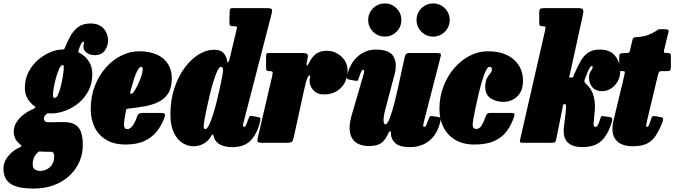

<svg xmlns="http://www.w3.org/2000/svg" viewBox="-121 -827 3906 1112"><path d="M-101 150Q-101 111 -74 77.8Q-47 44.5 -9 27.5Q2.5 22 3.2 19.2Q4 16.5 -3 10.5Q-24.5 -7 -33 -25.5Q-41.5 -44 -41.5 -64Q-41.5 -94 -25.2 -119.5Q-9 -145 16.8 -164.2Q42.5 -183.5 71 -195.5Q82.5 -200.5 83.5 -204.2Q84.5 -208 77.5 -213Q52 -232 37.5 -258Q23 -284 23 -317.5Q23 -370.5 45.2 -412Q67.5 -453.5 101.5 -482Q135.5 -510.5 172 -525.2Q208.5 -540 237 -540H239.5Q248 -540 250.2 -542.2Q252.5 -544.5 256.5 -554.5Q269.5 -587 287 -618.5Q304.5 -650 332 -670.5Q359.5 -691 402 -691Q453.5 -691 479.2 -661.5Q505 -632 505 -593Q505 -561 486 -534.2Q467 -507.5 427 -507.5Q399.5 -507.5 380.5 -522Q361.5 -536.5 362 -558Q362.5 -568.5 365 -577Q367.5 -585.5 362.5 -585.5Q357 -585.5 351.2 -576.5Q345.5 -567.5 341.5 -556.5Q337.5 -545.5 335.5 -540Q332.5 -531 332.8 -527.8Q333 -524.5 338 -521.5Q372 -504.5 392.8 -472.8Q413.5 -441 413.5 -398Q413.5 -343.5 391.5 -301.2Q369.5 -259 333.8 -229.8Q298 -200.5 256 -185.2Q214 -170 174 -170Q172.5 -170 168.5 -170.2Q164.5 -170.5 160 -171Q153.5 -172 146 -165Q142.5 -161.5 138 -155.2Q133.5 -149 133.5 -142Q133.5 -134.5 137.5 -126.8Q141.5 -119 165 -119Q182 -119 203.5 -119.5Q225 -120 247 -120Q293 -120 317 -103.5Q341 -87 349.8 -57.2Q358.5 -27.5 358.5 12Q358.5 83.5 322.2 141Q286 198.5 222 231.8Q158 265 74.5 265Q-22 265 -61.5 236.2Q-101 207.5 -101 150ZM185.5 -276.5Q185 -266.5 188.8 -263.2Q192.5 -260 197.5 -260Q206.5 -260 215.5 -280Q224.5 -300 231.8 -329.5Q239 -359 243.5 -388Q248 -417 248.5 -435Q249 -444.5 247.5 -447.2Q246 -450 241 -450Q232 -450 222.5 -430.2Q213 -410.5 204.8 -381.5Q196.5 -352.5 191.2 -323.5Q186 -294.5 185.5 -276.5ZM98.5 55Q69 81 68.5 123Q68 146 81.5 154.5Q95 163 112.5 163Q144 163 168.2 141Q192.5 119 193 79Q193.5 52 173.5 52H151Q143.5 52 136.5 51.8Q129.5 51.5 122 51Q115 50 109.5 50Q104 50 98.5 55Z M404.5 -195Q404.5 -268 428.2 -329.2Q452 -390.5 492 -435.5Q532 -480.5 582 -505.2Q632 -530 684 -530Q774 -530 824 -488Q874 -446 874 -373Q874 -318.5 853 -286Q832 -253.5 796.2 -236.2Q760.5 -219 714.8 -211Q669 -203 619.5 -197.5Q612.5 -197 611 -193.8Q609.5 -190.5 608 -182.5Q596.5 -127 597.2 -103Q598 -79 616.5 -79Q633 -79 648 -100Q663 -121 674 -155.5Q679.5 -173 705 -173H805.5Q827.5 -173 832.5 -167.8Q837.5 -162.5 831 -145Q816 -103 788.8 -67.8Q761.5 -32.5 717.2 -11.2Q673 10 607 10Q539.5 10 494.5 -17Q449.5 -44 427 -90.5Q404.5 -137 404.5 -195ZM643 -284.5Q650.5 -288.5 661 -305.8Q671.5 -323 681.8 -346Q692 -369 698.8 -390.5Q705.5 -412 705.5 -424Q705.5 -431 704.5 -435.5Q703.5 -440 696.5 -440Q684.5 -440 670 -408.5Q655.5 -377 635 -301Q629 -278 643 -284.5Z M1384 -116Q1367 -51 1330.5 -13Q1294 25 1224.5 25Q1182.5 25 1154.8 10.8Q1127 -3.5 1118.5 -30Q1117 -35.5 1116 -40.5Q1115 -45.5 1112.5 -47Q1108 -50 1104.2 -42.8Q1100.5 -35.5 1095.5 -28.5Q1081 -7.5 1056.2 6.2Q1031.5 20 999 20Q966 20 935.5 0.8Q905 -18.5 885.5 -59.2Q866 -100 866 -165Q866 -247.5 888.8 -316Q911.5 -384.5 948.5 -434.5Q985.5 -484.5 1030 -511.8Q1074.5 -539 1118 -539Q1157 -539 1174.5 -518.5Q1192 -498 1193 -480.5Q1194 -465 1199 -466.2Q1204 -467.5 1209 -487L1249.5 -656.5Q1252.5 -669 1249.8 -672Q1247 -675 1233 -675H1230Q1217 -675 1212 -678.8Q1207 -682.5 1207.5 -699.5L1209 -758.5Q1209.5 -771.5 1212.2 -775.8Q1215 -780 1225.5 -780H1420Q1447 -780 1452.2 -774.5Q1457.5 -769 1452 -747L1291.5 -126Q1286.5 -108.5 1286.5 -101Q1286.5 -92 1291.5 -92Q1300 -92 1305.2 -104.8Q1310.5 -117.5 1319.5 -143.5Q1323.5 -155 1328.2 -155.5Q1333 -156 1340 -155L1375.5 -148.5Q1386.5 -146.5 1387.2 -138.8Q1388 -131 1384 -116ZM1171 -420Q1171 -428 1168.2 -434Q1165.5 -440 1158.5 -440Q1149 -440 1138 -417Q1127 -394 1115.8 -357.5Q1104.5 -321 1094.2 -279Q1084 -237 1076 -198.5Q1068 -160 1063.2 -133Q1058.5 -106 1058.5 -100Q1058 -79 1068 -79Q1077.5 -79 1088.8 -101.2Q1100 -123.5 1111.5 -159.5Q1123 -195.5 1133.5 -236.8Q1144 -278 1152.2 -316.8Q1160.5 -355.5 1165.8 -383.5Q1171 -411.5 1171 -420Z M1437 -520H1628.5Q1647.5 -520 1656.2 -515.5Q1665 -511 1661 -492L1656.5 -469Q1653 -451.5 1656.2 -447.8Q1659.5 -444 1667 -459.5Q1686 -498.5 1710.2 -515.8Q1734.5 -533 1772.5 -533Q1802 -533 1829.2 -518.8Q1856.5 -504.5 1874.2 -478.8Q1892 -453 1892 -419Q1892 -357.5 1854 -318.8Q1816 -280 1756.5 -280Q1715.5 -280 1693.5 -304.8Q1671.5 -329.5 1672 -360Q1672.5 -370.5 1674.2 -375.2Q1676 -380 1676 -385Q1676 -390 1672 -390Q1661 -390 1649.2 -343.8Q1637.5 -297.5 1615.5 -193.5L1581 -35Q1577 -15.5 1571.5 -7.8Q1566 0 1542 0H1400Q1378.5 0 1373 -4.2Q1367.5 -8.5 1371 -25L1455.5 -387Q1459.5 -405 1457.5 -410Q1455.5 -415 1441 -415H1438Q1425.5 -415 1422.8 -419.8Q1420 -424.5 1420 -441V-499.5Q1420 -511 1423 -515.5Q1426 -520 1437 -520Z M1891.5 -398.5Q1910 -467 1955 -503.5Q2000 -540 2055 -540Q2135.5 -540 2158.2 -499.5Q2181 -459 2164 -395L2115 -210Q2101.5 -162 2100.5 -134.5Q2099.5 -107 2111.5 -107Q2123 -107 2136.8 -143.5Q2150.5 -180 2165.2 -238.8Q2180 -297.5 2194 -364L2221 -488Q2224 -502.5 2228.5 -511.2Q2233 -520 2250 -520H2401Q2423 -520 2429 -517.2Q2435 -514.5 2430.5 -497L2335 -126Q2332 -115 2330.5 -103.5Q2329 -92 2335.5 -92Q2344 -92 2348 -102.2Q2352 -112.5 2361.5 -137Q2365.5 -148.5 2368.5 -152.5Q2371.5 -156.5 2387.5 -154L2416 -149.5Q2429 -148 2430.5 -140.8Q2432 -133.5 2428 -118Q2410.5 -48.5 2365.2 -11.8Q2320 25 2253.5 25Q2191 25 2167.2 0.8Q2143.5 -23.5 2143.5 -50V-60Q2143.5 -66.5 2138.2 -66.5Q2133 -66.5 2129 -57Q2112 -17 2087.5 1Q2063 19 2013 19Q1990 19 1965.5 11Q1941 3 1923.8 -18.2Q1906.5 -39.5 1904 -78.2Q1901.5 -117 1921.5 -179L1983 -390Q1986.5 -401.5 1987.8 -412.2Q1989 -423 1982 -423Q1977 -423 1971.5 -413.2Q1966 -403.5 1956.5 -373Q1954 -365 1951.2 -361Q1948.5 -357 1933.5 -360L1899.5 -366.5Q1888.5 -369 1888 -376.2Q1887.5 -383.5 1891.5 -398.5ZM2387.5 -615Q2348 -615 2319.8 -643.2Q2291.5 -671.5 2291.5 -711Q2291.5 -751 2319.8 -779Q2348 -807 2387.5 -807Q2427.5 -807 2455.5 -779Q2483.5 -751 2483.5 -711Q2483.5 -671.5 2455.5 -643.2Q2427.5 -615 2387.5 -615ZM2107.5 -615Q2068 -615 2039.8 -643.2Q2011.5 -671.5 2011.5 -711Q2011.5 -751 2039.8 -779Q2068 -807 2107.5 -807Q2147.5 -807 2175.5 -779Q2203.5 -751 2203.5 -711Q2203.5 -671.5 2175.5 -643.2Q2147.5 -615 2107.5 -615Z M2908 -359Q2908 -300.5 2875 -268.8Q2842 -237 2794 -237Q2752 -237 2720.5 -257.8Q2689 -278.5 2689 -325Q2690 -356.5 2699.5 -374Q2709 -391.5 2718.5 -402.2Q2728 -413 2728 -424Q2728 -440 2714 -440Q2704 -440 2693 -417.5Q2682 -395 2671.2 -359Q2660.5 -323 2650.8 -282Q2641 -241 2633.2 -203.5Q2625.5 -166 2621 -140.5Q2616.5 -115 2616.5 -110Q2616 -91.5 2622.5 -85.8Q2629 -80 2636 -80Q2656 -80 2668.5 -100.2Q2681 -120.5 2693 -154.5Q2696.5 -164.5 2701.5 -168.8Q2706.5 -173 2722 -173H2837.5Q2853.5 -173 2857.2 -169Q2861 -165 2856.5 -151Q2840.5 -103 2813.5 -66.8Q2786.5 -30.5 2741.5 -10.2Q2696.5 10 2626.5 10Q2561 10 2515.8 -17Q2470.5 -44 2447.2 -90.5Q2424 -137 2424 -195Q2424 -266.5 2447.5 -327.2Q2471 -388 2511 -433.8Q2551 -479.5 2601 -504.8Q2651 -530 2703.5 -530Q2799.5 -530 2853.8 -482.8Q2908 -435.5 2908 -359Z M3422.5 -120.5Q3404.5 -62.5 3380 -30.8Q3355.5 1 3323.5 13Q3291.5 25 3251.5 25Q3193.5 25 3165.5 -3.5Q3137.5 -32 3145.5 -96L3153.5 -160Q3154.5 -171.5 3155.8 -183.5Q3157 -195.5 3157 -207Q3157 -223.5 3155.5 -223.5Q3154 -223.5 3153.2 -223.2Q3152.5 -223 3151 -223Q3148.5 -223 3145.5 -224Q3142 -224.5 3140 -217L3101.5 -26Q3098 -10 3095 -5Q3092 0 3073 0H2916Q2891 0 2890.2 -5.2Q2889.5 -10.5 2894 -30L3035 -647Q3039 -664.5 3038 -669.8Q3037 -675 3026 -675H3021Q3008.5 -675 3005.2 -679.2Q3002 -683.5 3002 -699V-749Q3002 -771 3007.8 -775.5Q3013.5 -780 3035 -780H3224.5Q3247.5 -780 3254 -773.5Q3260.5 -767 3255 -741L3178 -390Q3176 -382.5 3175.5 -379.8Q3175 -377 3178.5 -377.5Q3181 -378 3183 -378.2Q3185 -378.5 3187 -378.5Q3188.5 -378.5 3190.8 -378.2Q3193 -378 3194.5 -378Q3197 -378 3201 -387.5Q3202 -390 3202.8 -392.2Q3203.5 -394.5 3204.5 -397Q3223 -440 3241.2 -472.2Q3259.5 -504.5 3285.5 -522.2Q3311.5 -540 3353.5 -540Q3411.5 -540 3441.2 -504Q3471 -468 3471 -414Q3471 -382 3456.5 -356Q3442 -330 3418.2 -314.5Q3394.5 -299 3366.5 -299Q3329.5 -299 3309.8 -321.8Q3290 -344.5 3290.5 -378Q3291 -402 3301 -415.8Q3311 -429.5 3311.5 -437.5Q3311.5 -445 3306.5 -445Q3301 -445 3291.8 -429.8Q3282.5 -414.5 3269 -375Q3268.5 -373 3267.5 -371.2Q3266.5 -369.5 3265.5 -367Q3263 -361 3264 -354.8Q3265 -348.5 3273.5 -341Q3307 -312 3318.2 -266.5Q3329.5 -221 3322 -168L3317 -114Q3314 -92 3328.5 -92Q3337 -92 3343.5 -106.2Q3350 -120.5 3358 -146Q3361.5 -156 3368.5 -155Q3375.5 -154 3385 -152.5L3415.5 -148Q3430 -145.5 3422.5 -120.5Z M3496.5 -520H3507.5Q3522 -520 3524 -524Q3526 -528 3528.5 -539L3542 -596Q3544.5 -604.5 3548.2 -607.8Q3552 -611 3561.5 -611.5Q3606.5 -614 3634 -625Q3661.5 -636 3675.5 -645.5Q3685 -652.5 3689.2 -655Q3693.5 -657.5 3700 -657.8Q3706.5 -658 3721.5 -658Q3740 -658 3746.8 -655.2Q3753.5 -652.5 3750 -639L3726.5 -542Q3723 -528.5 3724.5 -524.2Q3726 -520 3740.5 -520H3742.5Q3753.5 -520 3759 -517.5Q3764.5 -515 3764.5 -503V-442Q3764.5 -425 3761.2 -420Q3758 -415 3740.5 -415H3711Q3700 -415 3696.5 -410.8Q3693 -406.5 3690.5 -396L3628.5 -137Q3625 -123 3622.5 -107.5Q3620 -92 3626.5 -92Q3633.5 -92 3638.8 -105.5Q3644 -119 3650.5 -139Q3654.5 -150 3658.8 -153.2Q3663 -156.5 3679.5 -153.5L3704.5 -149Q3718.5 -146.5 3719.5 -139.2Q3720.5 -132 3714.5 -116.5Q3696.5 -71.5 3676.5 -41Q3656.5 -10.5 3625.5 4.8Q3594.5 20 3543.5 20Q3475.5 20 3445.8 -17Q3416 -54 3431.5 -126L3495 -391Q3497.5 -402.5 3497.8 -408.8Q3498 -415 3485.5 -415H3484.5Q3473.5 -415 3469.5 -418.2Q3465.5 -421.5 3465.5 -437.5V-497.5Q3465.5 -514 3473.5 -517Q3481.5 -520 3496.5 -520Z"/></svg>

Font: Besley* Condensed Fatface
Style: Italic
Weight: 900
Width: 3
Italic angle: -13°
Designer: Owen Earl
Foundry: indestructible type*
Version: Version 3.000; ttfautohint (v1.8.3)